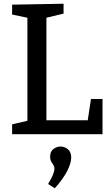

<svg xmlns="http://www.w3.org/2000/svg" viewBox="-20 -720 595 1030"><path d="M468 -189H530V0H45V-53L140 -75L127 -54V-643L140 -622L45 -642V-695L321 -700V-647L217 -622L229 -643V-58L212 -75H464L448 -57ZM274 290 238 267Q258 234 265 215Q272 196 272 185Q272 174 266.5 165.5Q261 157 255 147Q249 137 249 120Q249 93 266.5 79.5Q284 66 305 66Q326 66 344 80.5Q362 95 362 125Q362 154 341.5 195.5Q321 237 274 290Z"/></svg>

Font: Bitter Thin Medium
Style: Regular
Weight: 500
Version: Version 3.021